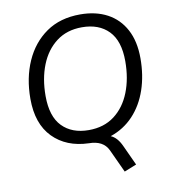

<svg xmlns="http://www.w3.org/2000/svg" viewBox="-97 -797 961 1081"><g transform="rotate(-10 383.5 -256.5)"><path d="M528 201 467 69Q439 9 356 9H357Q229 5 152.5 -73Q76 -151 76 -294Q76 -413 118 -508Q160 -603 239.5 -658.5Q319 -714 434 -714Q523 -714 588.5 -679Q654 -644 690 -576.5Q726 -509 726 -412Q726 -314 698 -232Q670 -150 616 -92.5Q562 -35 485 -9Q522 7 545 58L598 173ZM370 -64Q457 -64 517 -109.5Q577 -155 608 -233.5Q639 -312 639 -411Q639 -527 583.5 -584Q528 -641 431 -641Q345 -641 285 -595.5Q225 -550 194 -472Q163 -394 163 -295Q163 -178 218.5 -121Q274 -64 370 -64Z"/></g></svg>

Font: Nunito Sans
Style: Italic
Weight: 400
Italic angle: -9°
Designer: Vernon Adams
Foundry: Vernon Adams
Version: Version 3.006; ttfautohint (v1.8.3)